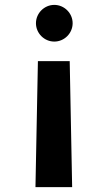

<svg xmlns="http://www.w3.org/2000/svg" viewBox="-20 -566 440 785"><path d="M125 199H275L265 -316H135ZM127 -471C127 -430 161 -396 202 -396C243 -396 277 -430 277 -471C277 -512 243 -546 202 -546C161 -546 127 -512 127 -471Z"/></svg>

Font: Mluvka ExtraBold
Style: Regular
Weight: 800
Designer: Modified by Jiří Krblich, Original typeface by Gumpita Rahayu
Foundry: Gumpita Rahayu & Jiří Krblich
Version: Version 2.000;Glyphs 3.1.1 (3134)